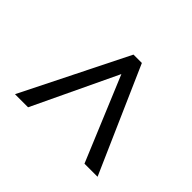

<svg xmlns="http://www.w3.org/2000/svg" viewBox="-118 -756 809 809"><g transform="rotate(-45 286.0 -352.0)"><path d="M50 -106V-184L427 -341L50 -520V-598L521 -363V-313Z"/></g></svg>

Font: Noto Sans Kannada
Style: Regular
Weight: 400
Designer: Jelle Bosma - Monotype Design Team
Foundry: Monotype Imaging Inc.
Version: Version 2.003